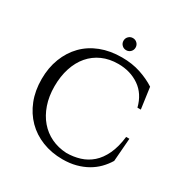

<svg xmlns="http://www.w3.org/2000/svg" viewBox="-193 -1010 1145 1184"><g transform="rotate(30 380.0 -418.5)"><path d="M416 -765Q398 -765 385.5 -777.5Q373 -790 373 -808Q373 -826 385.5 -838.5Q398 -851 416 -851Q434 -851 446.5 -838.5Q459 -826 459 -808Q459 -790 446.5 -777.5Q434 -765 416 -765ZM707 -302 694 -137Q674 -104 647 -76.5Q620 -49 585 -29Q550 -9 507 2.5Q464 14 412 14Q334 14 268 -12Q202 -38 154.5 -86Q107 -134 80.5 -201Q54 -268 54 -351Q54 -432 80 -499Q106 -566 153 -614Q200 -662 267 -688Q334 -714 417 -714Q491 -714 551 -694Q611 -674 657 -644L678 -493H654Q632 -580 568 -624Q504 -668 418 -668Q355 -668 304.5 -645.5Q254 -623 218.5 -581.5Q183 -540 164 -481.5Q145 -423 145 -352Q145 -281 165 -223Q185 -165 220.5 -123.5Q256 -82 305 -58.5Q354 -35 413 -32Q463 -32 508.5 -46Q554 -60 590 -91.5Q626 -123 650.5 -175Q675 -227 684 -302Z"/></g></svg>

Font: Constantine
Style: Regular
Weight: 400
Designer: Dukom Design
Version: Version 1.001;PS 001.001;hotconv 1.0.56;makeotf.lib2.0.21325